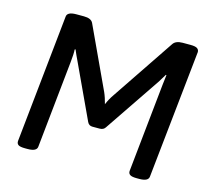

<svg xmlns="http://www.w3.org/2000/svg" viewBox="-101 -824 1045 947"><g transform="rotate(15 421.5 -350.0)"><path d="M103 2Q77 2 68 -4.5Q59 -11 60 -24L128 -677Q130 -702 176 -702H215Q252 -702 262 -681L408 -367Q413 -356 418.5 -339.5Q424 -323 427 -310Q438 -337 456 -363L670 -681Q683 -702 719 -702H759Q784 -702 793.5 -695.5Q803 -689 803 -677L734 -23Q732 2 686 2H673Q648 2 638.5 -4.5Q629 -11 630 -24L677 -477Q678 -489 680 -502Q682 -515 683 -527L680 -528Q674 -518 667.5 -507.5Q661 -497 655 -487L462 -202Q453 -187 433 -187H396Q378 -187 370 -204L240 -483Q235 -493 228.5 -507.5Q222 -522 217 -534L213 -532Q214 -522 213 -503.5Q212 -485 210 -467L164 -23Q162 2 116 2Z"/></g></svg>

Font: Asap Medium
Style: Italic
Weight: 500
Italic angle: -6°
Designer: Pablo Cosgaya
Foundry: Omnibus-Type
Version: Version 3.001; ttfautohint (v1.8.3)